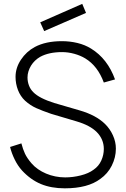

<svg xmlns="http://www.w3.org/2000/svg" viewBox="-20 -984 668 1019"><path d="M214.5 -819 193.5 -865.5 416.5 -963.5 436.5 -915.5ZM531 -546Q498.5 -634 432.5 -674Q407 -689.5 374.2 -698.5Q341.5 -707.5 309.5 -707.5Q239.5 -707.5 193.5 -682.5Q178.5 -674 166 -662Q153.5 -650 144.8 -635.8Q136 -621.5 131 -605.5Q126 -589.5 126 -573Q126 -550.5 133.8 -530Q141.5 -509.5 157.5 -494Q188.5 -462.5 267.5 -437.5L403 -398Q489.5 -373 537.5 -326Q563.5 -300.5 579.2 -266Q595 -231.5 595 -195Q595 -148.5 573 -104.5Q551.5 -62 512.5 -34.5Q446 15.5 324 15.5Q252 15.5 197.2 -7.2Q142.5 -30 97 -79Q74 -104.5 57.8 -137.8Q41.5 -171 33.5 -204L93.5 -223Q97.5 -207.5 102.2 -194Q107 -180.5 112.5 -168.5Q123.5 -145 147 -117.5Q162 -100 181.8 -86.2Q201.5 -72.5 224.5 -62.8Q247.5 -53 273.2 -47.8Q299 -42.5 326 -42.5Q367 -42.5 408.5 -53Q450.5 -63.5 477 -83.5Q504 -102 517.5 -131.8Q531 -161.5 531 -193.5Q531 -244.5 494 -282.5Q458.5 -318.5 387.5 -339.5L251 -380Q227 -388 207.5 -395.8Q188 -403.5 172 -410.5Q141 -424.5 113.5 -449Q88 -473 75.2 -506.5Q62.5 -540 62.5 -576Q62.5 -624 91 -667Q120 -710.5 164.5 -734.5Q222.5 -765.5 308.5 -765.5Q351 -765.5 391.2 -755.8Q431.5 -746 463.5 -726Q550.5 -672.5 590.5 -562.5Z"/></svg>

Font: Russisch Sans Light
Style: Regular
Weight: 300
Designer: Michael Sharanda (font) & Cristiano Sobral (main changes)
Foundry: Michael Sharanda
Version: Version 2.00;September 8, 2020;FontCreator 13.0.0.2681 64-bi